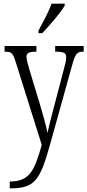

<svg xmlns="http://www.w3.org/2000/svg" viewBox="-20 -786 475 1044"><path d="M189 -619V-606H210C253 -651 313 -721 332 -756V-766H260C245 -721 218 -674 189 -619ZM33 201V238H38C164 238 197 198 249 11L371 -427C390 -496 399 -505 432 -505H435V-536H280V-505H290C330 -504 340 -496 340 -475C340 -458 335 -437 328 -413L273 -203C258 -147 246 -100 238 -63C232 -98 216 -156 194 -229L140 -407C131 -439 124 -463 124 -477C124 -495 134 -505 175 -505H178V-536H5V-505H7C44 -505 50 -497 66 -447L207 2C167 143 141 201 33 201Z"/></svg>

Font: Noto Serif Georgian ExtraCondensed Light
Style: Regular
Weight: 300
Width: 2
Designer: Monotype Design Team, Akaki Razmadze
Foundry: Google LLC
Version: Version 2.003